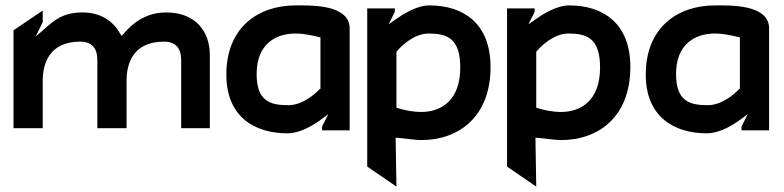

<svg xmlns="http://www.w3.org/2000/svg" viewBox="-20 -482 2899 710"><path d="M30 -8H138V-183C138 -248 163 -328 277 -328C319 -328 340 -304 340 -260V-8H448V-183C448 -249 473 -328 587 -328C629 -328 650 -304 650 -260V-8H756V-278C756 -368 701 -436 595 -436C524 -436 474 -401 437 -357L430 -349L424 -358C398 -405 351 -436 285 -436C210 -436 177 -404 141 -372L112 -347L138 -400V-443L30 -370Z M817 -206C817 -52 919 11 1043 11C1090 11 1139 -19 1170 -42L1194 -60L1171 -14V0H1273V-377C1273 -455 1163 -462 1098 -462H1073C935 -462 817 -381 817 -206ZM929 -208C929 -319 999 -358 1073 -358C1105 -358 1139 -350 1159 -345L1165 -344V-154L1162 -152C1146 -136 1100 -93 1046 -93C979 -93 929 -108 929 -208Z M1338 134 1446 208 1443 27 1452 28C1481 30 1514 36 1538 36C1676 36 1794 -50 1794 -234C1794 -397 1692 -462 1568 -462C1521 -462 1471 -430 1441 -409L1417 -392L1440 -438V-451H1338ZM1446 -84V-291L1448 -293C1464 -312 1511 -358 1565 -358C1633 -358 1682 -341 1682 -232C1682 -111 1612 -68 1538 -68C1506 -68 1473 -75 1452 -82Z M1855 134 1963 208 1960 27 1969 28C1998 30 2031 36 2055 36C2193 36 2311 -50 2311 -234C2311 -397 2209 -462 2085 -462C2038 -462 1988 -430 1958 -409L1934 -392L1957 -438V-451H1855ZM1963 -84V-291L1965 -293C1981 -312 2028 -358 2082 -358C2150 -358 2199 -341 2199 -232C2199 -111 2129 -68 2055 -68C2023 -68 1990 -75 1969 -82Z M2368 -206C2368 -52 2470 11 2594 11C2641 11 2690 -19 2721 -42L2745 -60L2722 -14V0H2824V-377C2824 -455 2714 -462 2649 -462H2624C2486 -462 2368 -381 2368 -206ZM2480 -208C2480 -319 2550 -358 2624 -358C2656 -358 2690 -350 2710 -345L2716 -344V-154L2713 -152C2697 -136 2651 -93 2597 -93C2530 -93 2480 -108 2480 -208Z"/></svg>

Font: Charger Eco
Style: Regular
Weight: 1000
Designer: Jasper
Foundry: Cannot Into Space Fonts
Version: Version 1.1